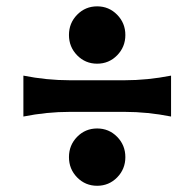

<svg xmlns="http://www.w3.org/2000/svg" viewBox="-20 -666 613 605"><path d="M53.7 -427.7Q127 -413.1 200.2 -413.1H372.6Q444.8 -413.1 519 -427.7V-298.8Q445.3 -313.5 372.6 -313.5H200.2Q127 -313.5 53.7 -298.8ZM223.1 -619.6Q249 -646 286.1 -646Q323.2 -646 349.1 -619.6Q375 -593.3 375 -555.7Q375 -518.1 349.1 -491.7Q323.2 -465.3 286.1 -465.3Q249 -465.3 223.1 -491.7Q197.3 -518.1 197.3 -555.7Q197.3 -593.3 223.1 -619.6ZM349.1 -106.9Q323.2 -80.6 286.1 -80.6Q249 -80.6 223.1 -106.9Q197.3 -133.3 197.3 -170.9Q197.3 -208.5 223.1 -234.9Q249 -261.2 286.1 -261.2Q323.2 -261.2 349.1 -234.9Q375 -208.5 375 -170.9Q375 -133.3 349.1 -106.9Z"/></svg>

Font: Classica
Style: Bold
Weight: 700
Designer: Wojciech Kalinowski "wmk69" (wmk69@o2.pl)
Foundry: Wojciech Kalinowski "wmk69" (wmk69@o2.pl)
Version: Version 2.1.1; 2021-05-14